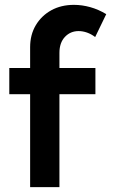

<svg xmlns="http://www.w3.org/2000/svg" viewBox="-20 -767 474 787"><path d="M223.6 0H103.5V-380.9H18.1V-488.3H103.5V-573.7Q103.5 -624.5 126.7 -663.6Q149.9 -702.6 190.2 -724.9Q230.5 -747.1 283.2 -747.1Q315.9 -747.1 349.6 -737.8Q383.3 -728.5 415.5 -709L370.1 -615.2Q354 -627.4 336.7 -633.5Q319.3 -639.6 302.2 -639.6Q268.6 -639.6 246.1 -615.7Q223.6 -591.8 223.6 -550.3V-488.3H371.1V-380.9H223.6Z"/></svg>

Font: Kumbh Sans SemiBold
Style: Regular
Weight: 600
Version: Version 1.005